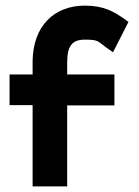

<svg xmlns="http://www.w3.org/2000/svg" viewBox="-20 -663 493 683"><path d="M14 -289H96V0H219V-288H387V-398H219V-441C219 -499 236 -522 282 -522C332 -522 327 -516 358 -494L382 -477L437 -585L419 -598C385 -621 350 -643 282 -643C171 -643 98 -569 96 -447V-398H14Z"/></svg>

Font: Charger Sport
Style: UltNrw
Weight: 1000
Designer: Jasper
Foundry: Cannot Into Space Fonts
Version: Version 1.1